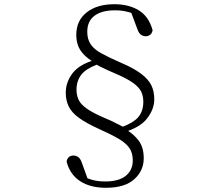

<svg xmlns="http://www.w3.org/2000/svg" viewBox="-20 -771 1040 911"><path d="M483 120Q408 120 360 88.5Q312 57 296 -4Q298 -18 306.5 -25.5Q315 -33 328 -33Q341 -33 351.5 -25.5Q362 -18 369 3L395 75Q405 79 416 82Q443 90 480 90Q544 90 577 63Q610 36 610 -10Q610 -45 594 -68.5Q578 -92 543 -112.5Q508 -133 450 -159Q390 -186 355 -211.5Q320 -237 306 -266Q292 -295 292 -331Q292 -383 327 -427Q356 -462 415 -482Q382 -503 364 -529Q342 -560 342 -606Q342 -673 391 -712Q440 -751 523 -751Q591 -751 638.5 -722Q686 -693 704 -628Q702 -614 693 -606.5Q684 -599 671 -599Q659 -599 648.5 -606.5Q638 -614 631 -635L603 -710Q595 -712 588 -714Q562 -722 525 -722Q462 -722 428 -696Q394 -670 394 -620Q394 -586 409.5 -562Q425 -538 460 -518.5Q495 -499 550 -475Q614 -448 649 -421.5Q684 -395 698 -366.5Q712 -338 712 -300Q712 -252 677 -208Q649 -172 588 -150Q617 -131 637 -105Q662 -73 662 -20Q662 39 617 79.5Q572 120 483 120ZM439 -464Q387 -444 366 -417Q343 -387 343 -345Q343 -319 353 -297.5Q363 -276 392 -255.5Q421 -235 477 -211Q509 -198 533 -185Q549 -177 563 -170Q613 -189 635 -214Q660 -243 660 -288Q660 -313 651 -334Q642 -355 613 -376.5Q584 -398 523 -424Q494 -436 470 -448Q454 -455 439 -464Z"/></svg>

Font: Early Summer Mincho Light
Style: Regular
Weight: 300
Designer: GuiWonder
Version: Version 1.002